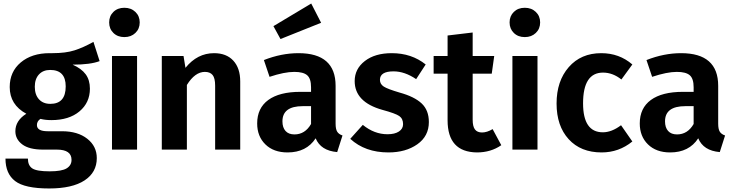

<svg xmlns="http://www.w3.org/2000/svg" viewBox="-20 -847 4158 1087"><path d="M264 -451Q224 -451 200.5 -425.5Q177 -400 177 -356Q177 -311 200.5 -285Q224 -259 265 -259Q352 -259 352 -358Q352 -451 264 -451ZM509 -610 544 -501Q492 -481 391 -481Q441 -459 465 -426.5Q489 -394 489 -345Q489 -266 430 -216.5Q371 -167 271 -167Q236 -167 209 -174Q189 -161 189 -139Q189 -104 250 -104H331Q420 -104 474 -61.5Q528 -19 528 48Q528 129 458.5 174.5Q389 220 258 220Q120 220 65.5 178Q11 136 11 51H138Q138 90 163 106.5Q188 123 261 123Q330 123 357.5 106Q385 89 385 58Q385 0 302 0H224Q145 0 106 -29.5Q67 -59 67 -104Q67 -164 129 -203Q35 -254 35 -354Q35 -441 97.5 -493.5Q160 -546 261 -546H277Q352 -546 402 -562Q452 -578 509 -610Z M756 0H614V-530H756ZM622 -779.5Q646 -803 684 -803Q722 -803 746.5 -779.5Q771 -756 771 -720Q771 -684 746.5 -660.5Q722 -637 684 -637Q646 -637 622 -660.5Q598 -684 598 -720Q598 -756 622 -779.5Z M1192 -546Q1262 -546 1301 -503.5Q1340 -461 1340 -386V0H1198V-362Q1198 -405 1183.5 -422.5Q1169 -440 1140 -440Q1084 -440 1038 -366V0H896V-530H1019L1030 -463Q1097 -546 1192 -546Z M1647 -86Q1707 -86 1741 -145V-246H1694Q1579 -246 1579 -160Q1579 -125 1596.5 -105.5Q1614 -86 1647 -86ZM1880 -361V-147Q1880 -116 1889 -101.5Q1898 -87 1919 -80L1889 14Q1796 6 1767 -64Q1715 16 1608 16Q1529 16 1482.5 -29.5Q1436 -75 1436 -148Q1436 -235 1499 -281Q1562 -327 1680 -327H1741V-353Q1741 -402 1719 -421Q1697 -440 1646 -440Q1590 -440 1506 -412L1474 -507Q1573 -546 1670 -546Q1880 -546 1880 -361ZM1568 -626 1528 -699 1742 -827 1798 -718Z M2198 -546Q2310 -546 2390 -482L2336 -399Q2271 -443 2208 -443Q2131 -443 2131 -395Q2131 -371 2152.5 -357Q2174 -343 2242 -323Q2326 -300 2367 -261.5Q2408 -223 2408 -156Q2408 -76 2342.5 -30Q2277 16 2179 16Q2047 16 1963 -61L2034 -140Q2099 -87 2174 -87Q2215 -87 2238.5 -102.5Q2262 -118 2262 -144Q2262 -175 2240.5 -190Q2219 -205 2145 -225Q1988 -269 1988 -388Q1988 -457 2045.5 -501.5Q2103 -546 2198 -546Z M2769 -116 2818 -25Q2759 16 2680 16Q2514 14 2514 -166V-430H2435V-530H2514V-646L2656 -663V-530H2778L2764 -430H2656V-169Q2656 -131 2669 -114Q2682 -97 2709 -97Q2737 -97 2769 -116Z M3023 0H2881V-530H3023ZM2889 -779.5Q2913 -803 2951 -803Q2989 -803 3013.5 -779.5Q3038 -756 3038 -720Q3038 -684 3013.5 -660.5Q2989 -637 2951 -637Q2913 -637 2889 -660.5Q2865 -684 2865 -720Q2865 -756 2889 -779.5Z M3384 -546Q3486 -546 3560 -482L3498 -397Q3449 -436 3394 -436Q3281 -436 3281 -262Q3281 -98 3393 -98Q3443 -98 3496 -138L3560 -46Q3484 16 3386 16Q3268 16 3199.5 -59Q3131 -134 3131 -261Q3131 -388 3200 -467Q3269 -546 3384 -546Z M3813 -86Q3873 -86 3907 -145V-246H3860Q3745 -246 3745 -160Q3745 -125 3762.5 -105.5Q3780 -86 3813 -86ZM4046 -361V-147Q4046 -116 4055 -101.5Q4064 -87 4085 -80L4055 14Q3962 6 3933 -64Q3881 16 3774 16Q3695 16 3648.5 -29.5Q3602 -75 3602 -148Q3602 -235 3665 -281Q3728 -327 3846 -327H3907V-353Q3907 -402 3885 -421Q3863 -440 3812 -440Q3756 -440 3672 -412L3640 -507Q3739 -546 3836 -546Q4046 -546 4046 -361Z"/></svg>

Font: FiraSans
Style: Regular
Weight: 600
Designer: Carrois Corporate & Edenspiekermann AG
Foundry: Carrois Corporate GbR & Edenspiekermann AG
Version: Version 3.106;PS 003.106;hotconv 1.0.70;makeotf.lib2.5.58329